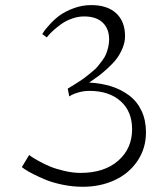

<svg xmlns="http://www.w3.org/2000/svg" viewBox="-20 -715 643 743"><path d="M143.6 -583Q146 -587.4 151.1 -595Q156.2 -602.5 174.1 -622.1Q191.9 -641.6 212.2 -656.2Q232.4 -670.9 265.1 -683.1Q297.9 -695.3 333 -695.3Q395.5 -695.3 429.7 -663.6Q463.9 -631.8 463.9 -575.2Q463.9 -551.8 454.3 -528.8Q444.8 -505.9 431.9 -488.5Q418.9 -471.2 397.9 -451.9Q377 -432.6 362.1 -421.6Q347.2 -410.6 325.2 -395.5Q371.6 -393.1 410.4 -380.9Q449.2 -368.7 479.7 -345.7Q510.3 -322.8 527.6 -286.4Q544.9 -250 544.9 -203.1Q544.9 -140.6 511.7 -91.8Q478.5 -43 423.1 -17.6Q367.7 7.8 300.8 7.8Q262.2 7.8 223.6 0Q185.1 -7.8 157.7 -19Q130.4 -30.3 108.4 -41.5Q86.4 -52.7 75.2 -60.5L64.5 -68.4L92.8 -115.2Q96.7 -112.3 103.3 -107.7Q109.9 -103 131.3 -91.1Q152.8 -79.1 175 -70.1Q197.3 -61 229.5 -53.5Q261.7 -45.9 292 -45.9Q383.3 -45.9 437.3 -93Q491.2 -140.1 491.2 -214.8Q491.2 -284.2 446.5 -323.7Q401.9 -363.3 326.2 -363.3Q305.2 -363.3 285.6 -357.9Q266.1 -352.5 256.8 -347.2L248 -341.8L242.2 -372.1Q259.8 -382.8 265.4 -386.2Q271 -389.6 288.6 -401.1Q306.2 -412.6 313.2 -418.5Q320.3 -424.3 335.4 -436.5Q350.6 -448.7 357.7 -457.5Q364.7 -466.3 375 -479.7Q385.3 -493.2 390.1 -505.1Q395 -517.1 398.7 -532Q402.3 -546.9 402.3 -562.5Q402.3 -604 377.2 -627.7Q352.1 -651.4 305.7 -651.4Q282.2 -651.4 258.8 -643.1Q235.4 -634.8 218.5 -622.8Q201.7 -610.8 188.2 -598.9Q174.8 -586.9 168 -578.6L161.1 -570.3Z"/></svg>

Font: Buda Light
Style: Regular
Weight: 300
Version: Version 1.003